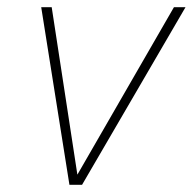

<svg xmlns="http://www.w3.org/2000/svg" viewBox="-20 -511 533 531"><path d="M461 -491H493L207 0H172L94 -491H123L194 -28Z"/></svg>

Font: Livvic Thin
Style: Italic
Weight: 250
Italic angle: -10°
Designer: Jacques Le Bailly, Baron von Fonthausen
Version: Version 1.001; ttfautohint (v1.8.2)